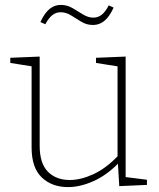

<svg xmlns="http://www.w3.org/2000/svg" viewBox="-20 -757 651 784"><path d="M258 7Q192 7 150.5 -32.5Q109 -72 109 -155V-494L117 -485L22 -500V-521L142 -526V-162Q142 -90 175.5 -56Q209 -22 265 -22Q310 -22 362 -46Q414 -70 464 -123L460 -110V-495L467 -485L372 -500V-521L493 -526V-29L485 -35L580 -23V-2L467 3L461 -97L467 -94Q417 -42 362 -17.5Q307 7 258 7ZM360 -655Q334 -655 312.5 -668Q291 -681 270.5 -694Q250 -707 227 -707Q209 -707 194 -695.5Q179 -684 165 -658L145 -667Q162 -704 182.5 -720.5Q203 -737 228 -737Q254 -737 276 -724Q298 -711 319 -698Q340 -685 361 -685Q380 -685 395 -696.5Q410 -708 424 -735L444 -726Q427 -689 406.5 -672Q386 -655 360 -655Z"/></svg>

Font: Bitter Thin ExtraLight
Style: Regular
Weight: 250
Version: Version 2.002